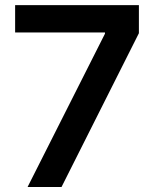

<svg xmlns="http://www.w3.org/2000/svg" viewBox="-20 -748 616 768"><path d="M90.3 0 399.9 -613.3V-618.2H40.5V-727.5H535.6V-615.2L226.1 0Z"/></svg>

Font: Inter-SemiBold
Style: Regular
Weight: 600
Designer: Rasmus Andersson
Foundry: rsms
Version: Version 4.000;git-a52131595